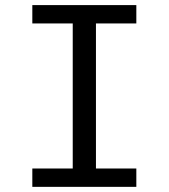

<svg xmlns="http://www.w3.org/2000/svg" viewBox="-20 -726 655 746"><path d="M105.6 -706.2H509.7V-634.9H352.8V-71.3H509.7V0H105.6V-71.3H262.6V-634.9H105.6Z"/></svg>

Font: Fira Code
Style: Regular
Weight: 400
Designer: Carrois Corporate, Edenspiekermann AG, Nikita Prokopov
Foundry: Carrois Corporate, Edenspiekermann AG, Nikita Prokopov
Version: Version 5.002